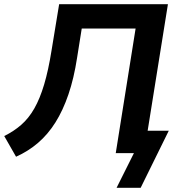

<svg xmlns="http://www.w3.org/2000/svg" viewBox="-28 -725 861 909"><path d="M524 164 606 0H520L614 -590H359L337 -452Q322 -354 296 -278Q270 -202 234.5 -145.5Q199 -89 152.5 -49Q106 -9 48 17L-8 -81Q37 -103 72.5 -134Q108 -165 134.5 -211.5Q161 -258 181 -325Q201 -392 216 -486L252 -705H767L671 -106H771L638 164Z"/></svg>

Font: Nunito Sans 8pt
Style: Bold Italic
Weight: 700
Italic angle: -9°
Version: Version 3.101;gftools[0.9.27]